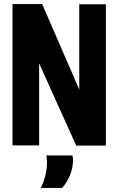

<svg xmlns="http://www.w3.org/2000/svg" viewBox="-20 -721 586 952"><path d="M42 0V-701H189L373 -277V-700H505V1H358L174 -407V0ZM182 211Q198 179 205.5 146.5Q213 114 213 85Q213 75 212 66.5Q211 58 210 50H339Q342 61 342 72Q342 112 327 148Q312 184 288 211Z"/></svg>

Font: Georama SemiCondensed
Style: Bold
Weight: 700
Width: 4
Designer: Jean-Baptiste Levee
Foundry: Production Type
Version: Version 1.000